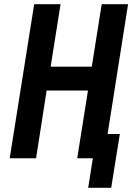

<svg xmlns="http://www.w3.org/2000/svg" viewBox="-20 -750 640 910"><path d="M26 0H151L201 -321H397L346 0H420L398 140H507L548 -115H490L587 -730H462L415 -434H220L267 -730H142Z"/></svg>

Font: JetBrains Mono
Style: Bold Italic
Weight: 558
Italic angle: -9°
Monospace: yes
Designer: Philipp Nurullin, Konstantin Bulenkov
Foundry: JetBrains
Version: Version 2.305